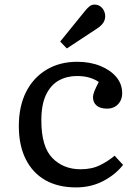

<svg xmlns="http://www.w3.org/2000/svg" viewBox="-20 -802 600 836"><path d="M311 14Q233 14 177.5 -17.5Q122 -49 92 -109Q62 -169 62 -253Q62 -339 93.5 -401.5Q125 -464 182.5 -498.5Q240 -533 316 -533Q372 -533 416.5 -515Q461 -497 486.5 -466.5Q512 -436 512 -396Q512 -376 503.5 -361Q495 -346 480.5 -337.5Q466 -329 446 -329Q416 -329 400.5 -342.5Q385 -356 385 -378Q385 -390 391 -405Q397 -420 410 -445Q393 -457 369.5 -464Q346 -471 315 -471Q271 -471 236 -451.5Q201 -432 180.5 -389.5Q160 -347 160 -278Q160 -163 208 -114Q256 -65 331 -65Q380 -65 416 -83Q452 -101 479 -124L516 -84Q482 -41 429 -13.5Q376 14 311 14ZM271 -591 242 -621 349 -753Q361 -768 370.5 -775Q380 -782 391 -782Q406 -782 416.5 -774.5Q427 -767 432.5 -755.5Q438 -744 438 -731Q438 -715 429 -702Q420 -689 403 -678Z"/></svg>

Font: Literata Variable Black
Style: Regular
Weight: 900
Designer: Latin by Veronika Burian and Jose Scaglione. Greek by Irene Vlachou. Cyrillic by Vera Evstafieva.
Foundry: TypeTogether
Version: Version 3.021